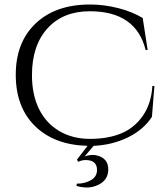

<svg xmlns="http://www.w3.org/2000/svg" viewBox="-20 -634 745 853"><path d="M356 61Q387 50 412 57Q461 70 461 118Q461 166 417 187Q392 199 367.5 199Q343 199 320 192L321 182Q357 182 384 166.5Q411 151 411 121Q411 77 360 77Q344 77 327 85L322 75L369 14Q221 10 135.5 -74Q50 -158 50 -302Q50 -446 138.5 -530Q227 -614 380 -614Q442 -614 505 -598Q568 -582 614 -554L636 -412H627Q584 -584 379 -584Q260 -584 191 -508Q122 -432 122 -300Q122 -214 153 -150.5Q184 -87 243 -52Q302 -17 380 -17Q458 -17 516.5 -40.5Q575 -64 613.5 -118Q652 -172 657 -252H666L655 -115Q618 -58 549 -24Q480 10 396 14Z"/></svg>

Font: Cinzel
Style: Regular
Weight: 400
Designer: Natanael Gama
Version: Version 1.001;PS 001.001;hotconv 1.0.56;makeotf.lib2.0.21325